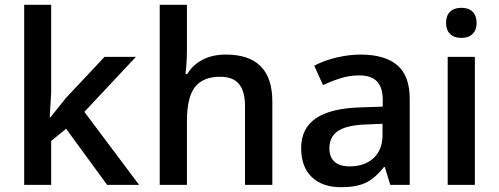

<svg xmlns="http://www.w3.org/2000/svg" viewBox="-20 -780 2105 810"><path d="M192.9 -285.2 257.8 -366.2 420.9 -540H553.2L335.9 -308.1L566.9 0H432.1L258.8 -236.8L195.8 -185.1V0H82V-759.8H195.8V-389.2L189.9 -285.2Z M1128.9 0H1013.7V-332Q1013.7 -394.5 988.5 -425.3Q963.4 -456.1 908.7 -456.1Q836.4 -456.1 802.5 -412.8Q768.6 -369.6 768.6 -268.1V0H653.8V-759.8H768.6V-566.9Q768.6 -520.5 762.7 -467.8H770Q793.5 -506.8 835.2 -528.3Q877 -549.8 932.6 -549.8Q1128.9 -549.8 1128.9 -352.1Z M1626.5 0 1603.5 -75.2H1599.6Q1560.5 -25.9 1521 -8.1Q1481.4 9.8 1419.4 9.8Q1339.8 9.8 1295.2 -33.2Q1250.5 -76.2 1250.5 -154.8Q1250.5 -238.3 1312.5 -280.8Q1374.5 -323.2 1501.5 -327.1L1594.7 -330.1V-358.9Q1594.7 -410.6 1570.6 -436.3Q1546.4 -461.9 1495.6 -461.9Q1454.1 -461.9 1416 -449.7Q1377.9 -437.5 1342.8 -420.9L1305.7 -502.9Q1349.6 -525.9 1401.9 -537.8Q1454.1 -549.8 1500.5 -549.8Q1603.5 -549.8 1656 -504.9Q1708.5 -460 1708.5 -363.8V0ZM1455.6 -78.1Q1518.1 -78.1 1555.9 -113Q1593.8 -147.9 1593.8 -210.9V-257.8L1524.4 -254.9Q1443.4 -252 1406.5 -227.8Q1369.6 -203.6 1369.6 -153.8Q1369.6 -117.7 1391.1 -97.9Q1412.6 -78.1 1455.6 -78.1Z M1983.4 0H1868.7V-540H1983.4ZM1861.8 -683.1Q1861.8 -713.9 1878.7 -730.5Q1895.5 -747.1 1926.8 -747.1Q1957 -747.1 1973.9 -730.5Q1990.7 -713.9 1990.7 -683.1Q1990.7 -653.8 1973.9 -637Q1957 -620.1 1926.8 -620.1Q1895.5 -620.1 1878.7 -637Q1861.8 -653.8 1861.8 -683.1Z"/></svg>

Font: f1_25842          
Style: Regular
Weight: 600
Foundry: Ascender Corporation
Version: Version 1.10